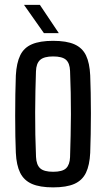

<svg xmlns="http://www.w3.org/2000/svg" viewBox="-20 -779 445 806"><path d="M202.9 7.6Q147.5 7.6 114 -7Q80.5 -21.7 64.7 -53.6Q48.9 -85.5 46.5 -137.3Q45.1 -167.1 44.4 -207.9Q43.7 -248.6 43.7 -293.7Q43.7 -338.8 44.4 -382.7Q45.1 -426.6 46.5 -462.5Q49.4 -515.3 65.1 -547.2Q80.7 -579.1 114.2 -593.3Q147.6 -607.6 202.9 -607.6Q259.5 -607.6 292.6 -592.9Q325.8 -578.1 341.1 -546.3Q356.3 -514.4 358.7 -462.5Q360.1 -429.6 360.8 -388.5Q361.6 -347.5 361.6 -303.5Q361.6 -259.4 360.8 -216.7Q360.1 -174 358.7 -137.3Q356.2 -85.5 340.8 -53.6Q325.3 -21.7 292.1 -7Q259 7.6 202.9 7.6ZM202.9 -57.9Q242.2 -57.9 257.5 -72.7Q272.8 -87.6 274.1 -119.2Q275.6 -164.5 276.5 -209.2Q277.5 -253.9 277.7 -298.8Q277.9 -343.7 276.9 -389.1Q276 -434.6 274.1 -481.4Q272.8 -514.1 256.9 -528.1Q241 -542.1 202.9 -542.1Q164.7 -542.1 148.3 -527.3Q132 -512.5 131 -479.8Q129.6 -440.6 128.7 -396.8Q127.8 -353 127.6 -306.6Q127.4 -260.3 128.3 -213.3Q129.3 -166.3 131.2 -120.4Q132.6 -87.2 148.6 -72.5Q164.7 -57.9 202.9 -57.9ZM164.3 -640 80.7 -758.7H147.3L226.8 -640Z"/></svg>

Font: Big Shoulders Text SC Thin
Style: Regular
Weight: 100
Designer: Patric King
Foundry: XO Type Co
Version: Version 2.002